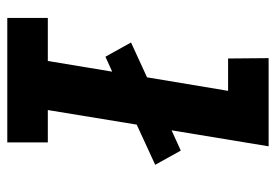

<svg xmlns="http://www.w3.org/2000/svg" viewBox="-138 -638 775 540"><g transform="rotate(90 250.0 -367.5)"><path d="M30 0V-114H151L181 -295L139 -276L99 -348L197 -393L235 -621H144L143 -735H391L346 -462L403 -488L443 -416L330 -364L289 -114H380V0Z"/></g></svg>

Font: Iosevka Term Curly Hv Obl
Style: Regular
Weight: 900
Italic angle: -9°
Designer: Belleve Invis
Foundry: Belleve Invis
Version: Version 32.3.0